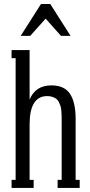

<svg xmlns="http://www.w3.org/2000/svg" viewBox="-20 -927 445 947"><path d="M280.8 -750 205.1 -835 128.9 -750H82L182.1 -907.2H228L328.1 -750ZM353 -340.8V-40H373V0H264.2V-40H284.2V-331.1Q284.2 -347.2 283.9 -356.2Q283.7 -365.2 282.5 -380.1Q281.2 -395 278.6 -403.6Q275.9 -412.1 270.8 -422.9Q265.6 -433.6 258.1 -439.2Q250.5 -444.8 239 -449Q227.5 -453.1 212.9 -453.1Q126 -453.1 126 -313V-40H146V0H37.1V-40H57.1V-640.1H37.1V-680.2H126V-436Q154.8 -505.9 233.9 -505.9Q297.4 -505.9 325.2 -464.1Q353 -422.4 353 -340.8Z"/></svg>

Font: Margherita
Style: Regular
Weight: 400
Designer: James Puckett
Foundry: Dunwich Type Founders
Version: Version 1.008;hotconv 1.0.109;makeotfexe 2.5.65596